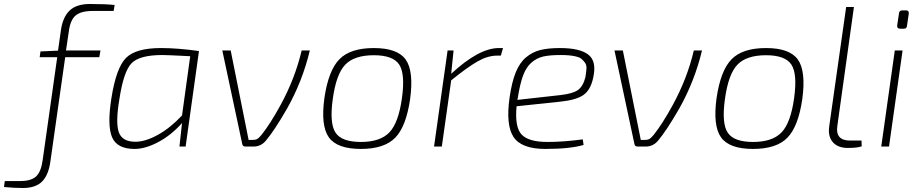

<svg xmlns="http://www.w3.org/2000/svg" viewBox="-146 -735 4613 963"><path d="M424 -680H318Q260 -680 233 -657Q206 -634 199 -576L185 -482H358L352 -448H181L107 73Q98 142 65.5 175Q33 208 -31 208Q-74 208 -126 203L-122 173H-44Q10 173 35 150Q60 127 68 68L141 -448H53L57 -477L145 -481L159 -580Q168 -648 202.5 -681.5Q237 -715 305 -715Q384 -715 429 -710Z M785 0H754L767 -118Q713 -57 648 -22.5Q583 12 529 12Q441 12 416 -47Q391 -106 413 -244Q437 -396 486.5 -445Q536 -494 661 -494Q745 -494 852 -479ZM767 -156 808 -453Q694 -459 669 -459Q554 -459 514 -418Q474 -377 453 -239Q433 -122 449.5 -73Q466 -24 533 -24Q583 -24 645.5 -58.5Q708 -93 767 -156Z M1367 -482H1408Q1371 -327 1293 -189Q1230 -80 1188 -30Q1163 0 1126 0H1085Q1071 0 1069 -13L969 -482H1011L1101 -33H1119Q1135 -33 1144 -38Q1153 -43 1166 -59Q1209 -113 1260 -206Q1334 -341 1367 -482Z M1729 -494Q1848 -494 1889 -436Q1930 -378 1911 -238Q1891 -100 1836 -44Q1781 12 1664 12Q1545 12 1503.5 -46Q1462 -104 1481 -243Q1501 -381 1556 -437.5Q1611 -494 1729 -494ZM1729 -458Q1631 -458 1585.5 -410.5Q1540 -363 1523 -238Q1506 -116 1537 -69.5Q1568 -23 1664 -23Q1761 -23 1807 -71Q1853 -119 1870 -243Q1887 -365 1856 -411.5Q1825 -458 1729 -458Z M2377 -494 2366 -456H2347Q2300 -456 2248.5 -426.5Q2197 -397 2117 -332L2070 0H2031L2099 -482H2129L2117 -365Q2256 -494 2356 -494Z M2777 -36 2781 -8Q2713 12 2589 12Q2470 12 2430 -47.5Q2390 -107 2410 -247Q2421 -323 2440.5 -371.5Q2460 -420 2492 -447Q2524 -474 2563.5 -484Q2603 -494 2663 -494Q2763 -494 2805.5 -460.5Q2848 -427 2829 -344Q2816 -283 2779.5 -258Q2743 -233 2663 -225L2445 -202Q2435 -98 2470 -60.5Q2505 -23 2600 -23Q2680 -23 2777 -36ZM2449 -234 2664 -258Q2726 -265 2752 -283Q2778 -301 2790 -347Q2794 -372 2795.5 -390Q2797 -408 2788 -420.5Q2779 -433 2769.5 -440.5Q2760 -448 2742 -452Q2724 -456 2706.5 -457.5Q2689 -459 2665 -459Q2611 -459 2578.5 -451.5Q2546 -444 2519.5 -421Q2493 -398 2477.5 -356Q2462 -314 2451 -244Z M3334 -482H3375Q3338 -327 3260 -189Q3197 -80 3155 -30Q3130 0 3093 0H3052Q3038 0 3036 -13L2936 -482H2978L3068 -33H3086Q3102 -33 3111 -38Q3120 -43 3133 -59Q3176 -113 3227 -206Q3301 -341 3334 -482Z M3696 -494Q3815 -494 3856 -436Q3897 -378 3878 -238Q3858 -100 3803 -44Q3748 12 3631 12Q3512 12 3470.5 -46Q3429 -104 3448 -243Q3468 -381 3523 -437.5Q3578 -494 3696 -494ZM3696 -458Q3598 -458 3552.5 -410.5Q3507 -363 3490 -238Q3473 -116 3504 -69.5Q3535 -23 3631 -23Q3728 -23 3774 -71Q3820 -119 3837 -243Q3854 -365 3823 -411.5Q3792 -458 3696 -458Z M4137 -700 4054 -105Q4042 -30 4118 -30H4175L4176 -1Q4154 7 4106 7Q4057 7 4031.5 -21.5Q4006 -50 4013 -101L4098 -700Z M4380 -683H4398Q4414 -683 4412 -666L4403 -605Q4402 -591 4387 -591H4370Q4352 -591 4354 -608L4363 -668Q4364 -683 4380 -683ZM4313 0H4274L4342 -482H4381Z"/></svg>

Font: Exo 2.0 Extra Light
Style: Italic
Weight: 250
Italic angle: -8°
Designer: Natanael Gama
Version: Version 1.001;PS 001.001;hotconv 1.0.70;makeotf.lib2.5.58329